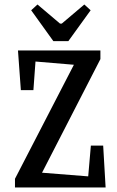

<svg xmlns="http://www.w3.org/2000/svg" viewBox="-20 -825 517 845"><path d="M214.8 -644 117.2 -779.8 145 -805.2 244.1 -721.2H252L351.1 -805.2L378.9 -779.8L280.8 -644ZM45.9 0V-38.1L305.2 -540L136.2 -554.2L127 -428.2H71.8L59.1 -603H421.9V-564.9L165 -64.9L368.2 -48.8L379.9 -184.1H434.1L444.8 0Z"/></svg>

Font: Grenze
Style: Regular
Weight: 400
Designer: Renata Polastri
Foundry: Omnibus-Type
Version: Version 1.002;PS 001.002;hotconv 1.0.88;makeotf.lib2.5.64775